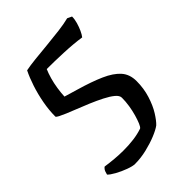

<svg xmlns="http://www.w3.org/2000/svg" viewBox="-200 -662 858 858"><g transform="rotate(-45 229.5 -232.5)"><path d="M138 105Q124 105 98 95.5Q72 86 48.5 73Q25 60 16 50Q20 33 25 26Q30 19 34 17Q61 21 89 23.5Q117 26 144 26Q179 26 209.5 22Q240 18 266 9Q272 5 278.5 -10.5Q285 -26 291.5 -48.5Q298 -71 302 -96.5Q306 -122 306 -146Q306 -160 289 -174Q272 -188 244.5 -202Q217 -216 185 -229.5Q153 -243 122 -255Q99 -264 80 -272Q61 -280 49.5 -286Q38 -292 36 -296Q36 -337 44 -380Q52 -423 65 -462.5Q78 -502 93 -532Q117 -537 155 -541Q193 -545 235.5 -549Q278 -553 317.5 -558Q357 -563 384 -570L405 -560Q405 -543 399.5 -524Q394 -505 386.5 -488.5Q379 -472 371 -462Q325 -469 266 -471.5Q207 -474 159 -474Q151 -456 144 -431.5Q137 -407 133 -380.5Q129 -354 128 -331L192 -312Q261 -292 308.5 -271Q356 -250 380.5 -222.5Q405 -195 405 -152Q405 -106 392 -64.5Q379 -23 360.5 6.5Q342 36 327 50Q311 62 280.5 74.5Q250 87 212.5 96Q175 105 138 105Z"/></g></svg>

Font: Texturina Medium
Style: Regular
Weight: 500
Designer: Guillermo Torres Carreño
Foundry: Omnibus-Type
Version: Version 1.003